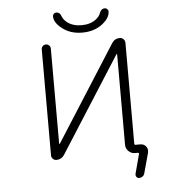

<svg xmlns="http://www.w3.org/2000/svg" viewBox="-67 -1012 1134 1213"><g transform="rotate(-5 500.0 -405.5)"><path d="M753.9 -80.1Q753.9 -73.2 760.7 -73.2H793Q814.5 -73.2 828.1 -55.7Q836.9 -43.9 836.9 -30.3Q836.9 -23.4 835.9 -17.6L800.8 110.4Q797.9 123 788.1 130.4Q778.3 137.7 766.6 137.7Q755.9 137.7 749.5 129.4Q743.2 121.1 745.1 110.4L778.3 -14.6Q779.3 -16.6 777.3 -19Q775.4 -21.5 772.5 -21.5H752.9Q729.5 -21.5 712.4 -38.6Q695.3 -55.7 695.3 -79.1V-652.3Q695.3 -654.3 693.8 -654.8Q692.4 -655.3 691.4 -654.3L304.7 -47.9Q287.1 -21.5 254.9 -21.5Q242.2 -21.5 232.9 -30.8Q223.6 -40 223.6 -52.7V-724.6Q223.6 -737.3 231.9 -745.6Q240.2 -753.9 252.4 -753.9Q264.6 -753.9 272.9 -745.6Q281.2 -737.3 281.2 -724.6V-123Q281.2 -121.1 282.7 -120.6Q284.2 -120.1 285.2 -121.1L670.9 -726.6Q688.5 -753.9 721.7 -753.9Q734.4 -753.9 744.1 -744.1Q753.9 -734.4 753.9 -720.7ZM610.4 -923.8Q620.1 -949.2 641.6 -949.2Q652.3 -949.2 659.2 -941.4Q665 -935.5 665 -927.7Q665 -886.7 616.2 -848.6Q564.5 -808.6 488.8 -808.6Q413.1 -808.6 362.3 -848.6Q312.5 -886.7 312.5 -927.7Q312.5 -935.5 318.4 -941.4Q325.2 -949.2 335.9 -949.2Q357.4 -949.2 366.2 -923.8Q374 -901.4 397.5 -882.8Q433.6 -855.5 488.3 -855.5Q543 -855.5 579.1 -882.8Q602.5 -900.4 610.4 -923.8Z"/></g></svg>

Font: Rounded-X Mgen+ 1mn light
Style: Regular
Weight: 200
Designer: [Source Han Sans]
Ryoko NISHIZUKA  (kana & ideographs); Paul D. Hunt (Latin, Greek & Cyrillic); Wenlong ZHANG  (bopomofo
Version: Version 1.059.20150602